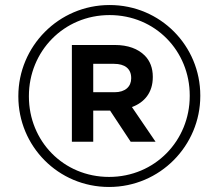

<svg xmlns="http://www.w3.org/2000/svg" viewBox="-20 -732 870 764"><path d="M414 12C617 12 777 -153 777 -350V-352C777 -549 619 -712 416 -712C213 -712 53 -547 53 -350V-348C53 -151 211 12 414 12ZM414 -28C232 -28 95 -171 95 -348V-350C95 -527 233 -672 416 -672C598 -672 735 -529 735 -352V-350C735 -173 597 -28 414 -28ZM437 -553H266V-168H351V-292H416H418L500 -168H599L505 -306C554 -324 588 -363 588 -425V-427C588 -461 577 -490 556 -511C529 -538 489 -553 437 -553ZM436 -365H351V-478H434C476 -478 502 -459 502 -422V-420C502 -388 479 -365 436 -365Z"/></svg>

Font: Mission
Style: Bold
Weight: 700
Version: Version 1.000;FEAKit 1.0